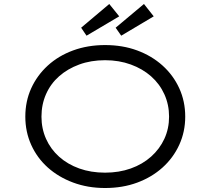

<svg xmlns="http://www.w3.org/2000/svg" viewBox="-20 -933 1055 963"><path d="M507 10Q420 10 346.5 -17.5Q273 -45 219.5 -93Q166 -141 136.5 -206.5Q107 -272 107 -348Q107 -425 136.5 -490Q166 -555 219.5 -604Q273 -653 346.5 -680Q420 -707 507 -707Q595 -707 668 -680Q741 -653 795 -604.5Q849 -556 879 -490.5Q909 -425 909 -348Q909 -272 879 -206.5Q849 -141 795 -92.5Q741 -44 668 -17Q595 10 507 10ZM507 -67Q577 -67 636 -88Q695 -109 738 -147.5Q781 -186 804.5 -237Q828 -288 828 -348Q828 -408 804.5 -460Q781 -512 738 -550Q695 -588 636 -609.5Q577 -631 507 -631Q436 -631 377.5 -609.5Q319 -588 276.5 -550.5Q234 -513 211 -461Q188 -409 188 -348Q188 -288 211 -236.5Q234 -185 276.5 -147Q319 -109 377.5 -88Q436 -67 507 -67ZM414 -754 387 -794 528 -913 578 -851ZM588 -754 560 -794 702 -913 751 -851Z"/></svg>

Font: Lexend Peta Light
Style: Regular
Weight: 300
Version: Version 1.007